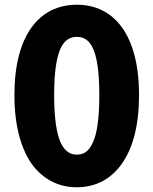

<svg xmlns="http://www.w3.org/2000/svg" viewBox="-20 -778 649 812"><path d="M495 -85C542 -151 568 -248 568 -376C568 -631 462 -758 305 -758C148 -758 41 -632 41 -376C41 -248 68 -151 114 -85C161 -20 227 14 305 14C384 14 449 -20 495 -85ZM372 -174C355 -136 332 -124 305 -124C279 -124 255 -136 237 -174C220 -211 209 -274 209 -376C209 -579 252 -622 305 -622C358 -622 400 -579 400 -376C400 -274 390 -211 372 -174Z"/></svg>

Font: GenSenRounded2 TW H
Style: Regular
Weight: 900
Version: Version 2.100;PS 2.1;hotconv 16.6.51;makeotf.lib2.5.65220 DE